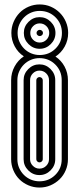

<svg xmlns="http://www.w3.org/2000/svg" viewBox="-20 -714 360 862"><path d="M257 -354Q257 -396 228 -424.5Q199 -453 157 -453Q137 -453 119 -445.5Q101 -438 87.5 -424.5Q74 -411 66 -393Q58 -375 58 -354V1Q58 22 66 40Q74 58 87.5 71.5Q101 85 119 92.5Q137 100 157 100Q199 100 228 71.5Q257 43 257 1ZM228 1Q228 30 207 51Q186 72 157 72Q128 72 107 51Q86 30 86 1V-354Q86 -383 107 -404Q128 -425 157 -425Q186 -425 207 -404Q228 -383 228 -354ZM200 -354Q200 -372 187.5 -384.5Q175 -397 157 -397Q140 -397 127.5 -384.5Q115 -372 115 -354V1Q115 18 127.5 30.5Q140 43 157 43Q175 43 187.5 30.5Q200 18 200 1ZM172 1Q172 7 167.5 11Q163 15 157 15Q152 15 147.5 11Q143 7 143 1V-354Q143 -360 147.5 -364Q152 -368 157 -368Q163 -368 167.5 -364Q172 -360 172 -354ZM258 -566Q258 -608 229 -636.5Q200 -665 158 -665Q138 -665 120 -657.5Q102 -650 88.5 -636.5Q75 -623 67 -605Q59 -587 59 -566Q59 -545 67 -527Q75 -509 88.5 -495.5Q102 -482 120 -474.5Q138 -467 158 -467Q200 -467 229 -495.5Q258 -524 258 -566ZM229 -566Q229 -537 208 -516Q187 -495 158 -495Q129 -495 108 -516Q87 -537 87 -566Q87 -595 108 -616Q129 -637 158 -637Q187 -637 208 -616Q229 -595 229 -566ZM201 -566Q201 -584 188.5 -596.5Q176 -609 158 -609Q141 -609 128.5 -596.5Q116 -584 116 -566Q116 -548 128.5 -535.5Q141 -523 158 -523Q176 -523 188.5 -535.5Q201 -548 201 -566ZM158 -580Q164 -580 168.5 -576Q173 -572 173 -566Q173 -560 168.5 -556Q164 -552 158 -552Q153 -552 148.5 -556Q144 -560 144 -566Q144 -572 148.5 -576Q153 -580 158 -580ZM286 -566Q286 -533 270.5 -505Q255 -477 229 -460Q255 -443 270 -415Q285 -387 285 -354V1Q285 27 275 50.5Q265 74 247.5 91Q230 108 207 118Q184 128 157 128Q131 128 107.5 118Q84 108 67 91Q50 74 40 50.5Q30 27 30 1V-354Q30 -387 45.5 -415.5Q61 -444 87 -461Q61 -478 46 -506Q31 -534 31 -566Q31 -592 41 -615.5Q51 -639 68 -656.5Q85 -674 108.5 -684Q132 -694 158 -694Q185 -694 208 -684Q231 -674 248.5 -656.5Q266 -639 276 -615.5Q286 -592 286 -566Z"/></svg>

Font: Zschusch
Style: Regular
Weight: 400
Designer: Peter Wiegel
Foundry: Peter Wiegel